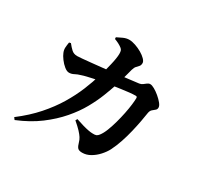

<svg xmlns="http://www.w3.org/2000/svg" viewBox="-175 -1021 1350 1298"><g transform="rotate(30 500.0 -372.0)"><path d="M587 20Q561 20 551 8Q541 -4 534 -30Q529 -48 519.5 -63Q510 -78 491.5 -98Q473 -118 439 -147L447 -161Q479 -150 505.5 -142.5Q532 -135 551.5 -131.5Q571 -128 584 -128Q603 -127 612.5 -131Q622 -135 631 -147Q648 -169 661.5 -204Q675 -239 686 -279Q697 -319 705 -358.5Q713 -398 717 -431Q721 -464 721 -483Q721 -495 710 -495Q689 -495 660.5 -492Q632 -489 601 -484.5Q570 -480 539 -475.5Q508 -471 481 -466Q465 -464 444 -460Q423 -456 400 -451Q377 -446 356 -441Q335 -436 318 -430Q296 -424 277.5 -414Q259 -404 240 -404Q223 -404 202.5 -420.5Q182 -437 165 -460Q148 -483 141 -501Q133 -520 134 -538.5Q135 -557 139 -581L152 -584Q170 -561 187.5 -545Q205 -529 232 -529Q243 -529 270.5 -531.5Q298 -534 338 -538Q378 -542 424.5 -547Q471 -552 518.5 -557.5Q566 -563 610 -568.5Q654 -574 688 -578Q702 -580 713 -588Q724 -596 734 -604Q744 -612 756 -612Q769 -612 789.5 -600.5Q810 -589 831.5 -571Q853 -553 868 -534.5Q883 -516 883 -502Q883 -488 873 -480.5Q863 -473 852 -463Q841 -453 838 -433Q834 -405 826.5 -365Q819 -325 808 -278.5Q797 -232 781.5 -185.5Q766 -139 746 -99Q731 -70 706 -42.5Q681 -15 650.5 2.5Q620 20 587 20ZM70 41Q154 -23 214 -91Q274 -159 315.5 -228Q357 -297 384.5 -364Q412 -431 430 -492Q438 -515 445 -542.5Q452 -570 458.5 -597Q465 -624 468.5 -647Q472 -670 472 -684Q472 -700 469 -709Q466 -718 457 -725Q444 -735 428.5 -743Q413 -751 396 -757L395 -770Q414 -780 437.5 -790.5Q461 -801 483 -801Q505 -801 532.5 -791.5Q560 -782 584 -768Q608 -754 623.5 -738Q639 -722 639 -709Q639 -692 631 -683Q623 -674 613.5 -664Q604 -654 598 -633Q594 -617 588 -595.5Q582 -574 574.5 -546.5Q567 -519 556 -485Q543 -446 522 -392Q501 -338 467 -277Q433 -216 380.5 -155Q328 -94 255 -39Q182 16 82 57Z"/></g></svg>

Font: Noto Serif TC ExtraBold
Style: Regular
Weight: 800
Designer: Ryoko NISHIZUKA 西塚涼子 (kana & ideographs); Frank Grießhammer (Latin, Greek & Cyrillic); Wenlong ZHANG 张文龙 (bopomofo); San
Foundry: Adobe
Version: Version 2.002-H1;hotconv 1.1.0;makeotfexe 2.6.0